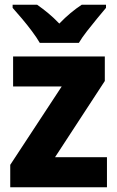

<svg xmlns="http://www.w3.org/2000/svg" viewBox="-20 -786 493 806"><path d="M429 0H23V-94L239 -423H35V-549H420V-446L211 -126H429ZM147 -606Q135 -627 114.5 -654.5Q94 -682 72 -708Q50 -734 33 -753V-766H136Q159 -750 182 -731Q205 -712 229 -687Q253 -712 276.5 -731.5Q300 -751 323 -766H425V-753Q409 -734 387.5 -708Q366 -682 345 -655Q324 -628 311 -606Z"/></svg>

Font: Noto Sans Arabic SemCond ExtBd
Style: Regular
Weight: 800
Width: 4
Designer: Monotype Design Team, Nadine Chahine, Nizar Qandah and Khaled Hosny
Foundry: Monotype Imaging Inc.
Version: Version 2.012; ttfautohint (v1.8.4.7-5d5b)